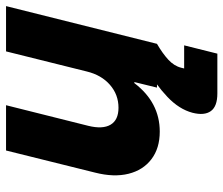

<svg xmlns="http://www.w3.org/2000/svg" viewBox="-72 -468 740 636"><g transform="rotate(-90 298.0 -150.0)"><path d="M180 9.2Q125 9.2 88.8 -18.3Q52.5 -45.8 40.4 -94.2Q28.3 -142.5 44.2 -205L117.5 -500H267.5L199.2 -227.5Q187.5 -180 202.9 -153.8Q218.3 -127.5 259.2 -127.5Q302.5 -127.5 335 -155.8Q367.5 -184.2 379.2 -232.5L445.8 -500H595.8L470.8 0H325.8L344.2 -75H340.8Q276.7 9.2 180 9.2ZM306.7 200Q263.3 200 247.9 178.3Q232.5 156.7 242.5 117.5Q254.2 73.3 295 34.6Q335.8 -4.2 384.2 -30L470.8 0Q439.2 18.3 418.3 37.5Q397.5 56.7 391.7 80L389.2 90H465.8L438.3 200Z"/></g></svg>

Font: Funnel Sans ExtraBold
Style: Italic
Weight: 800
Italic angle: -14.036°
Version: Version 1.000; Beta; Release 5; Build 24; ttfautohint (v1.8.